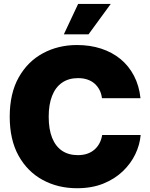

<svg xmlns="http://www.w3.org/2000/svg" viewBox="-20 -973 784 1003"><path d="M382.3 10.3Q282.7 10.3 203.1 -33Q123.5 -76.2 77.1 -159.4Q30.8 -242.7 30.8 -363.3Q30.8 -484.9 77.6 -568.4Q124.5 -651.9 204.3 -694.8Q284.2 -737.8 382.3 -737.8Q450.7 -737.8 508.3 -719Q565.9 -700.2 609.4 -664.6Q652.8 -628.9 679.9 -577.1Q707 -525.4 713.9 -460H512.7Q509.8 -483.9 499.8 -503.2Q489.7 -522.5 473.9 -536.4Q458 -550.3 436.3 -557.6Q414.6 -564.9 387.7 -564.9Q338.4 -564.9 304 -541Q269.5 -517.1 252 -471.9Q234.4 -426.8 234.4 -363.3Q234.4 -297.4 252.4 -252.7Q270.5 -208 304.4 -185.3Q338.4 -162.6 386.7 -162.6Q414.1 -162.6 435.5 -169.9Q457 -177.2 473.1 -191.2Q489.3 -205.1 499.5 -224.4Q509.8 -243.7 513.7 -267.6H714.8Q710.4 -216.8 687 -167.7Q663.6 -118.7 621.6 -78.4Q579.6 -38.1 519.8 -13.9Q460 10.3 382.3 10.3ZM313.5 -793.5 388.2 -952.6H558.6L442.4 -793.5Z"/></svg>

Font: Inter 18pt Black
Style: Regular
Weight: 900
Designer: Rasmus Andersson
Foundry: rsms
Version: Version 4.001;git-66647c0bb